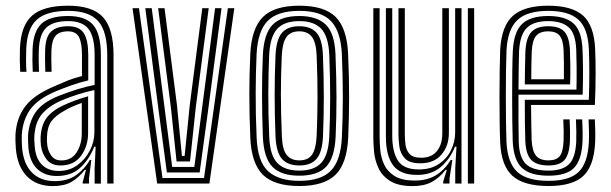

<svg xmlns="http://www.w3.org/2000/svg" viewBox="-20 -628 2092 657"><path d="M347 0V-439.5Q347 -520.5 316 -555.6Q285 -590.8 213 -590.8Q139 -590.8 105.8 -560.5Q72.5 -530.2 69.8 -460.2Q69 -442.5 69.1 -422.2Q69.2 -402 70.5 -382.2H49.2Q46.8 -422 48.2 -461.2Q51.2 -540.5 89.8 -574.5Q128.2 -608.5 213 -608.5Q296.5 -608.5 332.5 -569.2Q368.5 -530 368.5 -439.5V0ZM303.8 0.2V-52L307.2 -126H302.5Q284.8 -81.2 253.8 -53.4Q222.8 -25.5 173.8 -25.8Q132.5 -25.8 106.6 -50.8Q80.8 -75.8 77 -125.2Q76.5 -135 76 -145.6Q75.5 -156.2 76 -165Q79.5 -212.2 102.6 -245Q125.8 -277.8 181.5 -300.2Q250 -327 303.8 -337.5V-439.5Q303.8 -501.8 282.9 -528.8Q262 -555.8 213 -555.8Q161.8 -555.8 138.4 -533.2Q115 -510.8 113 -459.2Q112.2 -441.8 112.4 -422Q112.5 -402.2 113.5 -382.2H92Q91 -403.2 90.9 -423.1Q90.8 -443 91.5 -459.8Q93.8 -520.5 122 -546.9Q150.2 -573.2 213 -573.2Q273.2 -573.2 299.2 -542.2Q325.2 -511.2 325.2 -439.5V0.2ZM161 8.8Q105 8.8 72 -24.9Q39 -58.5 34 -121.8Q33 -133.8 32.8 -147.1Q32.5 -160.5 33 -168.8Q37 -226.2 67.2 -265.1Q97.5 -304 166.8 -333.2Q194 -345.2 213 -352.9Q232 -360.5 260.5 -367.8V-439.5Q260.5 -480.8 250.4 -500.8Q240.2 -520.8 213 -520.8Q183 -520.8 170.1 -505.4Q157.2 -490 156 -456.5Q155.8 -446 155.6 -426Q155.5 -406 156.5 -382.2H135Q134 -408.5 134.1 -426.6Q134.2 -444.8 134.5 -458.8Q136.2 -502.8 155.4 -520.5Q174.5 -538.2 213 -538.2Q251.8 -538.2 266.9 -514.4Q282 -490.5 282 -439.5V-353Q250.2 -345.2 224.9 -336.2Q199.5 -327.2 174 -316.8Q111 -290.8 84.6 -254.9Q58.2 -219 54.5 -167Q54 -157.2 54.4 -146Q54.8 -134.8 55.5 -123.5Q60 -67.5 89.1 -37.9Q118.2 -8.2 167.5 -8.2Q212 -8.2 240.9 -29Q269.8 -49.8 287.5 -80.5H292.5L284.5 -17.2V0H263L262.8 -4.2L274.2 -46.8H270.2Q249.2 -19.8 224.4 -5.5Q199.5 8.8 161 8.8ZM181.5 -43Q217 -43 244.5 -62.8Q272 -82.5 287.5 -112.9Q303 -143.2 303 -175V-319.8Q278 -314.8 247.6 -305.2Q217.2 -295.8 188.8 -283.5Q145.2 -264.2 122.6 -236.4Q100 -208.5 97.5 -161.2Q97 -152 97.6 -143.5Q98.2 -135 98.8 -127.2Q101.8 -86 123.4 -64.5Q145 -43 181.5 -43ZM186.8 -61.8Q156.5 -61.8 140.4 -81.4Q124.2 -101 120.2 -129Q118.2 -146.8 119 -159.2Q121.2 -200 139.6 -224.6Q158 -249.2 195.8 -267Q214 -275.8 236.9 -284.1Q259.8 -292.5 281.5 -298.5V-173Q281.5 -128.5 257.5 -95.1Q233.5 -61.8 186.8 -61.8ZM189.8 -79Q224.5 -79 242.1 -106.5Q259.8 -134 259.8 -171.2V-275.8Q223.8 -263 202.8 -250.5Q170.2 -233 155.9 -213Q141.5 -193 140.8 -159.5Q140.5 -152.5 140.6 -145.5Q140.8 -138.5 141.8 -131Q144.2 -111.2 155.8 -95.1Q167.2 -79 189.8 -79Z M517.8 0 433.5 -600H455.5L536 -19H678.2L759.8 -600H781.8L696.5 0ZM551 -37.8 523 -248.2 477.2 -600H499.2L543.8 -254L569.2 -56.8H645L671 -254.5L716 -600H738L691.8 -248.2L663.2 -37.8ZM584.2 -75.5 564.8 -260 521.2 -600H543L585.8 -266.2L602.5 -94.5H611.8L629.2 -267.5L672.2 -600H694.2L650 -261.5L630.2 -75.5Z M1004.2 8.5Q918.8 8.5 879.6 -30Q840.5 -68.5 836.5 -156.5Q833.2 -236.8 833.2 -304.8Q833.2 -372.8 836.5 -444.2Q841 -531.8 879.9 -570.1Q918.8 -608.5 1004.2 -608.5Q1090.2 -608.5 1128.8 -569.8Q1167.2 -531 1171.2 -443.8Q1174.8 -362.5 1174.6 -294.4Q1174.5 -226.2 1171.5 -156.2Q1167 -67.5 1127.6 -29.5Q1088.2 8.5 1004.2 8.5ZM1004.2 -9.2Q1077.8 -9.2 1111.8 -43.5Q1145.8 -77.8 1149.8 -157.2Q1153 -226.8 1153.1 -293Q1153.2 -359.2 1149.8 -442.8Q1146.2 -520 1113 -555.4Q1079.8 -590.8 1004.2 -590.8Q929.2 -590.8 895.5 -556Q861.8 -521.2 858 -442Q855.2 -378.8 854.9 -310.2Q854.5 -241.8 858.2 -156.5Q861.8 -74.2 897.9 -41.8Q934 -9.2 1004.2 -9.2ZM1004.2 -26.8Q942.8 -26.8 912.8 -56.6Q882.8 -86.5 879.5 -159.5Q876.8 -229.8 876.6 -301.6Q876.5 -373.5 879.5 -440.2Q883 -511.2 911.8 -542.2Q940.5 -573.2 1004.2 -573.2Q1064.5 -573.2 1094.6 -544Q1124.8 -514.8 1128 -443Q1131.2 -363.8 1131.4 -295.8Q1131.5 -227.8 1128.5 -160.2Q1125 -87.8 1095.8 -57.2Q1066.5 -26.8 1004.2 -26.8ZM1004.2 -44.2Q1055.2 -44.2 1079.5 -70.9Q1103.8 -97.5 1106.8 -160.8Q1109.5 -219.5 1109.8 -289.8Q1110 -360 1106.8 -439.8Q1104 -503.5 1079.2 -529.6Q1054.5 -555.8 1004.2 -555.8Q953 -555.8 928.6 -529.2Q904.2 -502.8 901 -439.5Q898.5 -381.2 898.1 -311Q897.8 -240.8 901.2 -160.2Q904 -95.8 929.2 -70Q954.5 -44.2 1004.2 -44.2ZM1004.2 -61.8Q965 -61.8 945.1 -84Q925.2 -106.2 922.8 -161Q919.8 -235 919.8 -302Q919.8 -369 922.8 -438.5Q925.2 -492.2 944.4 -515.2Q963.5 -538.2 1004.2 -538.2Q1042.8 -538.2 1062.8 -516.4Q1082.8 -494.5 1085 -439.2Q1091 -292.8 1085.2 -161.8Q1082.8 -107.5 1063.5 -84.6Q1044.2 -61.8 1004.2 -61.8ZM1004.2 -79.2Q1034.5 -79.2 1048 -99.2Q1061.5 -119.2 1063.5 -162.8Q1066.2 -223.8 1066.5 -290.6Q1066.8 -357.5 1063.5 -438.2Q1061.8 -482 1047.6 -501.4Q1033.5 -520.8 1004.2 -520.8Q973.5 -520.8 959.9 -500.8Q946.2 -480.8 944.2 -437.5Q941.2 -370 941.2 -305.5Q941.2 -241 944.5 -161.8Q946.2 -116.5 960.9 -97.9Q975.5 -79.2 1004.2 -79.2Z M1392.5 8.8Q1342.2 8.8 1314.5 -9Q1286.8 -26.8 1274.8 -53.4Q1262.8 -80 1260.1 -107.6Q1257.5 -135.2 1257.5 -155.2V-600H1279V-159.2Q1279 -140.2 1281.2 -114.9Q1283.5 -89.5 1294.2 -65.6Q1305 -41.8 1329.8 -26Q1354.5 -10.2 1399.2 -10.2Q1441.8 -10.2 1471.2 -28.1Q1500.8 -46 1522.5 -80.5H1527.8L1518.2 -17.2V0H1496.8L1496.5 -6.2L1509 -46.8H1504.8Q1483.2 -19.2 1457.2 -5.2Q1431.2 8.8 1392.5 8.8ZM1581 0V-600H1602.5V0ZM1418.2 -69.2Q1381 -69.2 1365.4 -86.1Q1349.8 -103 1346.6 -126.1Q1343.5 -149.2 1343.5 -167.5V-600H1365.2V-168.8Q1365.2 -151.8 1367.5 -133Q1369.8 -114.2 1381.5 -101.2Q1393.2 -88.2 1421.5 -88.2Q1456.5 -88.2 1475 -110.9Q1493.5 -133.5 1493.5 -171V-600H1516V-173Q1516 -128.5 1490.6 -98.9Q1465.2 -69.2 1418.2 -69.2ZM1405.5 -29.5Q1349 -29.8 1324.8 -62.8Q1300.5 -95.8 1300.5 -160.8V-600H1322.2V-163.5Q1322.2 -109.5 1341.4 -78.9Q1360.5 -48.2 1413.2 -48.2Q1454 -48.2 1481.6 -66.8Q1509.2 -85.2 1523.4 -114.2Q1537.5 -143.2 1537.5 -174.8V-600H1559.2V0H1537.8V-52L1542 -126H1536.8Q1519.2 -82 1487 -55.5Q1454.8 -29 1405.5 -29.5Z M1857.2 8.5Q1772.8 8.5 1734 -25.9Q1695.2 -60.2 1691.5 -141Q1690.2 -169 1689.8 -210.5Q1689.2 -252 1689.2 -298Q1689.2 -344 1689.9 -386Q1690.5 -428 1691.5 -457Q1696 -539 1735 -573.8Q1774 -608.5 1856 -608.5Q1937.2 -608.5 1975 -574.8Q2012.8 -541 2016.5 -461Q2018 -427 2018.1 -375.5Q2018.2 -324 2015.5 -269H1797.2Q1797.5 -235.5 1798 -203.4Q1798.5 -171.2 1799.2 -149.2Q1801 -111.8 1813.9 -95.5Q1826.8 -79.2 1857.2 -79.2Q1884 -79.2 1895.5 -94Q1907 -108.8 1908.5 -146.2Q1909.8 -172.2 1907.5 -219.5H1929.2Q1931.5 -172.5 1930.2 -145.2Q1928.2 -99.2 1911.6 -80.5Q1895 -61.8 1857.2 -61.8Q1815.8 -61.8 1797.5 -81.1Q1779.2 -100.5 1777.5 -147Q1776.5 -171.8 1776.1 -210.8Q1775.8 -249.8 1775.8 -286.5H1994.8Q1996.8 -334.2 1996.6 -381.1Q1996.5 -428 1995 -460Q1991.8 -532 1958.5 -561.4Q1925.2 -590.8 1856 -590.8Q1783.8 -590.8 1750.5 -559.5Q1717.2 -528.2 1713.2 -455.8Q1712 -425.8 1711.4 -383.5Q1710.8 -341.2 1710.9 -296Q1711 -250.8 1711.5 -210.2Q1712 -169.8 1713 -143Q1716.5 -71.2 1749.6 -40.2Q1782.8 -9.2 1857.2 -9.2Q1928.5 -9.2 1960 -39.6Q1991.5 -70 1995 -142Q1995.8 -158.5 1995.4 -179Q1995 -199.5 1994 -219.5H2015.5Q2016.5 -201.2 2016.9 -180.1Q2017.2 -159 2016.5 -141.2Q2012.8 -60.5 1976.1 -26Q1939.5 8.5 1857.2 8.5ZM1857.2 -26.8Q1794.8 -26.8 1766.2 -53.2Q1737.8 -79.8 1734.5 -143.8Q1733.5 -171.5 1733 -212.8Q1732.5 -254 1732.5 -299.2Q1732.5 -344.5 1733 -385.6Q1733.5 -426.8 1734.8 -454.2Q1738.2 -519 1766.6 -546.1Q1795 -573.2 1856 -573.2Q1914 -573.2 1942.2 -548Q1970.5 -522.8 1973.2 -459.5Q1974.5 -433.8 1974.9 -392.6Q1975.2 -351.5 1973.8 -304H1754.2Q1754 -257 1754.1 -220.5Q1754.2 -184 1755 -145.5Q1755.8 -91 1779 -67.6Q1802.2 -44.2 1857.2 -44.2Q1903.8 -44.2 1926.4 -65.5Q1949 -86.8 1951.8 -143.2Q1953 -173.8 1950.8 -219.5H1972.2Q1973.2 -199.2 1973.6 -179.6Q1974 -160 1973.2 -142.8Q1970.2 -79.5 1943.9 -53.1Q1917.5 -26.8 1857.2 -26.8ZM1754.2 -321.5H1952.5Q1953.5 -363.2 1953.1 -399.5Q1952.8 -435.8 1951.8 -459Q1949.2 -514.8 1925.2 -535.2Q1901.2 -555.8 1856 -555.8Q1806.2 -555.8 1782.8 -532.6Q1759.2 -509.5 1756.2 -453Q1755.5 -435 1755 -398.4Q1754.5 -361.8 1754.2 -321.5ZM1775.8 -339.2Q1776 -365.8 1776.5 -396.4Q1777 -427 1777.8 -451.8Q1780.2 -499 1798.4 -518.6Q1816.5 -538.2 1856 -538.2Q1894.5 -538.2 1911.4 -519.5Q1928.2 -500.8 1930.2 -457Q1931 -440.2 1931.5 -408.1Q1932 -376 1931 -339.2ZM1797.8 -356.8H1909.5Q1910 -387.2 1909.6 -415.1Q1909.2 -443 1908.5 -456.2Q1907 -491.5 1894.9 -506.1Q1882.8 -520.8 1856 -520.8Q1827.2 -520.8 1814.2 -505Q1801.2 -489.2 1799.5 -450.8Q1798.8 -431.2 1798.4 -408.2Q1798 -385.2 1797.8 -356.8Z"/></svg>

Font: Big Shoulders Inline Display
Style: Bold
Weight: 700
Designer: Patric King
Foundry: XO Type Co
Version: Version 1.000